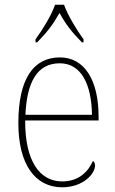

<svg xmlns="http://www.w3.org/2000/svg" viewBox="-20 -786 489 816"><path d="M131 -619V-606H138C183 -652 205 -682 233 -731C260 -682 283 -652 328 -606H335V-619C307 -657 268 -721 252 -766H214C199 -721 159 -657 131 -619ZM244 10C335 10 384 -49 384 -82C384 -93 380 -98 375 -102C354 -55 314 -15 244 -15C149 -15 86 -101 87 -274H399V-290C399 -447 338 -542 235 -542C122 -542 58 -451 58 -262C58 -87 130 10 244 10ZM371 -298H88C94 -432 135 -517 234 -517C325 -517 369 -428 371 -298Z"/></svg>

Font: Noto Serif Sinhala SemiCondensed Thin
Style: Regular
Weight: 100
Width: 4
Designer: Jelle Bosma - Monotype Design Team
Foundry: Monotype Imaging Inc.
Version: Version 2.007